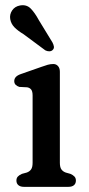

<svg xmlns="http://www.w3.org/2000/svg" viewBox="-20 -725 346 745"><path d="M212.3 -446.6V-93.4Q212.3 -75.7 218.5 -67.4Q224.6 -59.1 235.3 -55.4L253.1 -50.4Q263.3 -46 268.9 -40Q274.5 -34 274.5 -24.4Q274.5 -12.8 267 -6.4Q259.4 0 245.5 0H72.7Q59.3 0 51.5 -6.4Q43.7 -12.8 43.7 -24.4Q43.7 -34 49.3 -40Q54.9 -46 65.1 -50.4L83.5 -55.4Q94.4 -59.1 100.4 -67.4Q106.5 -75.7 106.5 -93.4V-354.2Q106.5 -370.4 101.1 -377.3Q95.8 -384.2 85.9 -386.2L54.9 -387.8Q46 -390.6 40.6 -396.1Q35.3 -401.6 35.3 -410.2Q35.3 -419.6 41.6 -426.4Q48 -433.2 60.9 -437.6L141.1 -465.7Q154.6 -470.6 165.1 -473.6Q175.6 -476.6 186.9 -476.6Q198.1 -476.6 205.2 -468.5Q212.3 -460.4 212.3 -446.6ZM130.7 -646.8 183.5 -560.4Q187.8 -552.3 189.1 -544.6Q190.4 -536.9 184.3 -531Q179.2 -526 171.2 -525.9Q163.1 -525.9 155.8 -529.7L71.8 -592Q48.7 -605.9 35.8 -619.3Q22.8 -632.8 19.7 -650.7Q16.6 -668.7 27 -684.4Q37.4 -700 57.7 -703.8Q82.7 -708.3 99 -692Q115.2 -675.6 130.7 -646.8Z"/></svg>

Font: Fraunces SuperSoft Wonky
Style: Regular
Weight: 900
Version: Version 1.000;[b76b70a41]